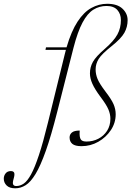

<svg xmlns="http://www.w3.org/2000/svg" viewBox="-173 -762 694 1014"><path d="M129 -170.5Q97 -44.5 69 34.5Q41 113.5 14.8 156.8Q-11.5 200 -37.8 216.2Q-64 232.5 -92.5 232.5Q-123 232.5 -138 217.5Q-153 202.5 -153 182Q-153 165.5 -143.2 153.5Q-133.5 141.5 -116 141.5Q-101.5 141.5 -98 150.8Q-94.5 160 -101 182Q-107.5 204 -103.5 212.2Q-99.5 220.5 -87 220.5Q-66.5 220.5 -47.5 207.5Q-28.5 194.5 -9 159Q10.5 123.5 32.5 57.2Q54.5 -9 80.5 -115.5L169.5 -477.5Q172 -488.5 175 -498.5H67L70 -512H178.5Q203.5 -597.5 236.8 -648Q270 -698.5 309.8 -720.2Q349.5 -742 393 -742Q446.5 -742 473.8 -716.2Q501 -690.5 501 -655.5Q501 -619.5 483.8 -588.8Q466.5 -558 415.5 -517.5Q364.5 -477 348.2 -451Q332 -425 332 -395Q332 -370 342.2 -345Q352.5 -320 384 -278.5Q415.5 -237.5 426.8 -211.5Q438 -185.5 438 -158.5Q438 -113 412.5 -74.8Q387 -36.5 346 -13.2Q305 10 257.5 10Q223.5 10 209 -2.2Q194.5 -14.5 194.5 -36Q194.5 -52 206.8 -62.2Q219 -72.5 248 -72.5Q245 -37 254.5 -24.5Q262 -14.5 284 -14.5Q317.5 -14.5 346.2 -29.2Q375 -44 392.5 -71.2Q410 -98.5 410 -135Q410 -159 399.5 -184Q389 -209 358 -250Q327.5 -291 314.8 -319.8Q302 -348.5 302 -374.5Q302 -407.5 317.8 -435.5Q333.5 -463.5 381 -504.5Q428.5 -546 447 -580Q465.5 -614 465.5 -656Q465.5 -688 446.8 -709.2Q428 -730.5 389.5 -730.5Q351.5 -730.5 320 -710.8Q288.5 -691 262.8 -642.8Q237 -594.5 215 -509Z"/></svg>

Font: Newsreader 72pt ExtraLight
Style: Italic
Weight: 275
Italic angle: -17°
Designer: Hugues Gentile
Foundry: Production Type
Version: Version 1.003; ttfautohint (v1.8.3)